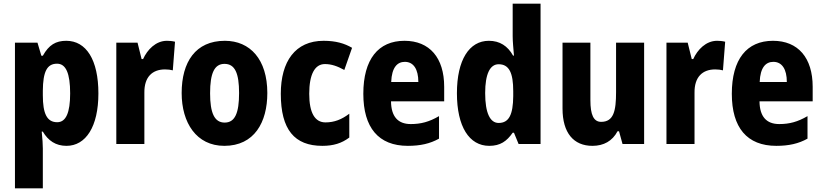

<svg xmlns="http://www.w3.org/2000/svg" viewBox="-20 -780 4455 1040"><path d="M339 -559C282 -559 245 -537 212 -478H204L183 -549H61V240H212V24C212 2 210 -27 206 -67H212C241 -18 282 10 340 10C445 10 513 -94 513 -274C513 -456 447 -559 339 -559ZM289 -435C337 -435 360 -383 360 -274C360 -169 337 -118 290 -118C234 -118 212 -165 212 -264V-289C213 -391 234 -435 289 -435Z M884 -559C824 -559 778 -511 755 -460H747L725 -549H610V0H762V-278C761 -363 805 -404 874 -404C889 -404 906 -402 916 -399L928 -554C912 -558 897 -559 884 -559Z M1428 -276C1428 -458 1335 -559 1198 -559C1039 -559 964 -444 964 -276C964 -115 1044 10 1195 10C1358 10 1428 -118 1428 -276ZM1118 -275C1118 -383 1141 -434 1196 -434C1253 -434 1275 -383 1275 -276C1275 -168 1253 -116 1197 -116C1141 -116 1118 -169 1118 -275Z M1726 10C1786 10 1831 -4 1872 -35V-164C1831 -133 1791 -117 1743 -117C1686 -117 1655 -168 1655 -272C1655 -377 1685 -433 1740 -433C1775 -433 1807 -422 1845 -401L1887 -521C1846 -545 1799 -559 1733 -559C1579 -559 1501 -447 1501 -272C1501 -78 1575 10 1726 10Z M2171 -559C2029 -559 1948 -459 1948 -272C1948 -89 2030 10 2189 10C2257 10 2310 -2 2358 -29V-151C2305 -120 2260 -108 2205 -108C2135 -108 2099 -149 2098 -231H2386V-310C2386 -467 2307 -559 2171 -559ZM2173 -445C2220 -445 2246 -405 2246 -336H2099C2102 -415 2132 -445 2173 -445Z M2630 10C2690 10 2725 -15 2757 -61H2764L2789 0H2908V-760H2757V-584C2757 -553 2761 -517 2764 -479H2759C2730 -531 2687 -559 2628 -559C2522 -559 2455 -456 2455 -275C2455 -95 2521 10 2630 10ZM2681 -114C2635 -114 2608 -167 2608 -276C2608 -379 2634 -432 2681 -432C2738 -432 2760 -385 2760 -286V-259C2759 -159 2737 -114 2681 -114Z M3469 -549H3317V-281C3317 -179 3304 -120 3236 -120C3195 -120 3178 -159 3178 -237V-549H3027V-192C3027 -60 3087 10 3189 10C3250 10 3297 -16 3325 -69H3333L3352 0H3469Z M3864 -559C3804 -559 3758 -511 3735 -460H3727L3705 -549H3590V0H3742V-278C3741 -363 3785 -404 3854 -404C3869 -404 3886 -402 3896 -399L3908 -554C3892 -558 3877 -559 3864 -559Z M4167 -559C4025 -559 3944 -459 3944 -272C3944 -89 4026 10 4185 10C4253 10 4306 -2 4354 -29V-151C4301 -120 4256 -108 4201 -108C4131 -108 4095 -149 4094 -231H4382V-310C4382 -467 4303 -559 4167 -559ZM4169 -445C4216 -445 4242 -405 4242 -336H4095C4098 -415 4128 -445 4169 -445Z"/></svg>

Font: Noto Sans Gurmukhi Condensed ExtraBold
Style: Regular
Weight: 800
Width: 3
Designer: Jelle Bosma - Monotype Design Team
Foundry: Monotype Imaging Inc.
Version: Version 2.004